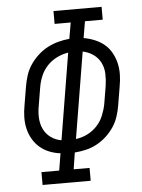

<svg xmlns="http://www.w3.org/2000/svg" viewBox="-53 -777 605 819"><g transform="rotate(-5 250.0 -367.5)"><path d="M96 0V-55H172L184 -128Q159 -131 136.5 -140Q114 -149 96 -164.5Q78 -180 66 -201Q54 -222 48.5 -245.5Q43 -269 43.5 -294.5Q44 -320 49 -346L62 -424Q66 -448 73.5 -471.5Q81 -495 95 -516Q109 -537 128.5 -555Q148 -573 170 -584.5Q192 -596 216 -602.5Q240 -609 264 -611L276 -680H207V-735H413V-680H337L325 -609Q349 -605 372 -595.5Q395 -586 413 -571Q431 -556 443 -534.5Q455 -513 460.5 -489.5Q466 -466 465.5 -440.5Q465 -415 460 -389L447 -311Q443 -287 435.5 -263.5Q428 -240 414 -219Q400 -198 381 -180.5Q362 -163 339.5 -151Q317 -139 293.5 -133.5Q270 -128 245 -126L234 -55H302V0ZM193 -183 254 -553Q229 -549 205.5 -537.5Q182 -526 164 -507Q146 -488 136 -464Q126 -440 122 -415L109 -337Q104 -311 105.5 -285Q107 -259 117.5 -237.5Q128 -216 148 -201.5Q168 -187 193 -183ZM255 -183Q280 -186 303.5 -197.5Q327 -209 345 -228Q363 -247 373 -271Q383 -295 388 -320L401 -398Q405 -424 404 -450Q403 -476 392 -497.5Q381 -519 361 -533Q341 -547 316 -552Z"/></g></svg>

Font: Iosevka Slab Light
Style: Italic
Weight: 300
Italic angle: -9°
Monospace: yes
Designer: Belleve Invis
Foundry: Belleve Invis
Version: Version 11.1.1; ttfautohint (v1.8.3)